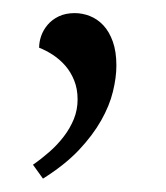

<svg xmlns="http://www.w3.org/2000/svg" viewBox="-20 -117 251 290"><path d="M29.8 131.8Q42.5 123 54.7 112.3Q66.9 101.6 76.4 89.1Q85.9 76.7 91.6 62.7Q97.2 48.8 97.2 33.2Q97.2 17.1 92 4.4Q86.9 -8.3 78.6 -17.8Q70.3 -27.3 59.8 -34.2Q49.3 -41 39.1 -44.9Q39.1 -53.7 42.2 -62.7Q45.4 -71.8 52 -79.6Q58.6 -87.4 68.8 -92.3Q79.1 -97.2 92.8 -97.2Q104.5 -97.2 115.7 -92.8Q127 -88.4 136 -78.9Q145 -69.3 150.4 -54.2Q155.8 -39.1 155.8 -18.1Q155.8 0 150.6 21.2Q145.5 42.5 132.8 64.9Q120.1 87.4 98.9 109.9Q77.6 132.3 44.9 152.8Z"/></svg>

Font: Simonetta
Style: Regular
Weight: 400
Version: Version 1.004